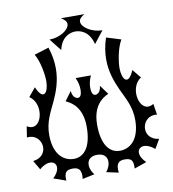

<svg xmlns="http://www.w3.org/2000/svg" viewBox="-97 -973 984 1090"><g transform="rotate(-10 395.0 -428.0)"><path d="M298 -710C316 -788 369 -800 395 -800C421 -800 474 -788 493 -710L548 -780C488 -780 431 -817 431 -850C431 -865 444 -877 463 -888H328C346 -877 359 -865 359 -850C359 -817 303 -780 243 -780ZM760 -318C677 -267 638 -429 717 -478L676 -528C639 -441 606 -486 606 -552C606 -587 618 -666 645 -710L561 -736C546 -693 540 -649 540 -613C540 -540 563 -480 586 -430C610 -377 644 -324 643 -243C641 -127 581 -89 528 -89C468 -89 425 -141 425 -256C425 -360 476 -401 518 -419L479 -472C476 -435 456 -426 445 -426C432 -426 423 -440 423 -471C423 -490 427 -513 439 -539H351C363 -513 367 -490 367 -471C367 -440 358 -426 345 -426C334 -426 314 -435 311 -472L272 -419C314 -401 365 -360 365 -256C365 -141 322 -89 262 -89C209 -89 149 -127 147 -243C146 -324 180 -377 204 -430C227 -480 250 -540 250 -613C250 -649 244 -693 229 -736L145 -710C172 -666 184 -587 184 -552C184 -486 151 -441 114 -528L73 -478C152 -429 113 -267 30 -318L20 -255C113 -267 138 -129 32 -117L63 -64C138 -129 199 -69 127 0L198 25C195 -22 207 -36 246 -36C277 -36 298 -23 291 32L361 17C325 -26 328 -89 395 -89C462 -89 465 -26 429 17L499 32C492 -23 513 -36 544 -36C583 -36 595 -22 592 25L663 0C591 -69 652 -129 727 -64L758 -117C652 -129 677 -267 770 -255Z"/></g></svg>

Font: Malebolge Adversarial
Style: Regular
Weight: 400
Designer: Ariel Martín Pérez
Foundry: Tunera Type Foundry
Version: Version 0.007;hotconv 1.0.109;makeotfexe 2.5.65596